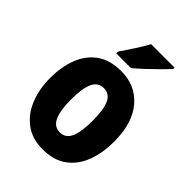

<svg xmlns="http://www.w3.org/2000/svg" viewBox="-224 -871 986 986"><g transform="rotate(45 269.5 -378.0)"><path d="M501 -276Q501 -197 477 -132Q453 -67 401.5 -28.5Q350 10 268 10Q193 10 141.5 -28Q90 -66 63.5 -131Q37 -196 37 -276Q37 -360 62.5 -424Q88 -488 139.5 -524Q191 -560 271 -560Q374 -560 437.5 -486.5Q501 -413 501 -276ZM191 -275Q191 -196 209.5 -155Q228 -114 270 -114Q311 -114 329 -154.5Q347 -195 347 -276Q347 -356 329 -395.5Q311 -435 269 -435Q228 -435 209.5 -395.5Q191 -356 191 -275ZM451 -756Q435 -738 407.5 -710.5Q380 -683 350 -655Q320 -627 295 -606H188V-619Q213 -656 238 -694Q263 -732 281 -766H451Z"/></g></svg>

Font: Noto Sans Condensed ExtraBold
Style: Regular
Weight: 800
Width: 3
Designer: Monotype Design Team
Foundry: Monotype Imaging Inc.
Version: Version 2.013; ttfautohint (v1.8.4.7-5d5b)